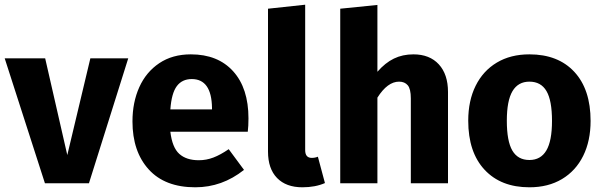

<svg xmlns="http://www.w3.org/2000/svg" viewBox="-26 -779 2562 816"><path d="M352 0H165L-6 -531H166L260 -120L358 -531H519Z M1027 -219H698Q706 -152 736 -125Q766 -98 819 -98Q851 -98 881 -109.5Q911 -121 946 -145L1011 -57Q918 17 804 17Q675 17 606 -59Q537 -135 537 -263Q537 -344 566 -408.5Q595 -473 651 -510.5Q707 -548 785 -548Q900 -548 965 -476Q1030 -404 1030 -276Q1030 -243 1027 -219ZM875 -321Q873 -443 789 -443Q748 -443 725.5 -413Q703 -383 698 -314H875Z M1113 -135V-742L1271 -759V-141Q1271 -108 1299 -108Q1313 -108 1325 -113L1355 -1Q1314 17 1259 17Q1190 17 1151.5 -22.5Q1113 -62 1113 -135Z M1878 -388V0H1720V-361Q1720 -401 1707 -416.5Q1694 -432 1670 -432Q1621 -432 1578 -364V0H1420V-742L1578 -758V-474Q1611 -512 1648 -530Q1685 -548 1731 -548Q1800 -548 1839 -505.5Q1878 -463 1878 -388Z M2484 -265Q2484 -180 2452.5 -116.5Q2421 -53 2362.5 -18Q2304 17 2224 17Q2103 17 2033.5 -57.5Q1964 -132 1964 -266Q1964 -351 1995.5 -414.5Q2027 -478 2085.5 -513Q2144 -548 2224 -548Q2346 -548 2415 -473.5Q2484 -399 2484 -265ZM2128 -266Q2128 -179 2151.5 -139Q2175 -99 2224 -99Q2272 -99 2296 -139.5Q2320 -180 2320 -265Q2320 -352 2296.5 -392Q2273 -432 2224 -432Q2176 -432 2152 -391.5Q2128 -351 2128 -266Z"/></svg>

Font: FiraGOUPP
Style: Bold
Weight: 700
Designer: bBox Type
Foundry: bBox Type GmbH
Version: Version 1.001